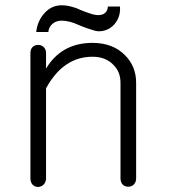

<svg xmlns="http://www.w3.org/2000/svg" viewBox="-20 -705 665 743"><path d="M97.7 -500V-14.6Q97.7 1 106.4 9.8Q115.2 18.6 127.9 18.6Q139.6 17.6 148.4 9.8Q158.2 0 158.2 -15.6V-363.3Q192.4 -425.8 238.3 -456.1Q282.2 -485.4 337.9 -485.4Q388.7 -485.4 418.9 -454.1Q446.3 -426.8 446.3 -384.8V-14.6Q446.3 0 455.1 9.8Q463.9 17.6 476.6 17.6Q488.3 17.6 497.1 9.8Q506.8 0 506.8 -14.6V-384.8Q506.8 -448.2 463.9 -491.2Q417 -539.1 337.9 -539.1Q276.4 -539.1 230.5 -512.7Q186.5 -487.3 158.2 -439.5V-500Q158.2 -514.6 148.4 -523.4Q139.6 -531.2 127.9 -531.2Q115.2 -531.2 106.4 -523.4Q97.7 -514.6 97.7 -500ZM398.4 -679.7H397.5Q396.5 -665 388.7 -657.2Q379.9 -646.5 359.4 -646.5Q346.7 -646.5 327.1 -653.3Q311.5 -658.2 290 -667L288.1 -668Q274.4 -674.8 261.7 -677.7Q239.3 -684.6 218.8 -684.6Q178.7 -684.6 151.4 -653.3Q125 -624 120.1 -581.1H167Q168.9 -600.6 182.6 -612.3Q196.3 -625 218.8 -625Q234.4 -625 252.9 -620.1Q264.6 -617.2 289.1 -606.4L298.8 -602.5Q321.3 -593.8 332 -590.8Q350.6 -584 362.3 -584Q398.4 -584 422.9 -611.3Q447.3 -639.6 444.3 -679.7Z"/></svg>

Font: Gulim
Style: Regular
Weight: 400
Version: Version 2.21